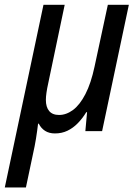

<svg xmlns="http://www.w3.org/2000/svg" viewBox="-59 -558 582 817"><path d="M-38.6 239.7 126 -537.6H216.3L146 -202.6Q141.1 -180.7 138.7 -163.3Q136.2 -146 136.2 -132.8Q136.2 -102.5 150.1 -85.7Q164.1 -68.8 192.4 -68.8Q223.1 -68.8 252 -90.3Q280.8 -111.8 304.4 -157.5Q328.1 -203.1 343.3 -274.4L399.9 -537.6H489.3L375.5 0H304.2L311.5 -80.6H308.1Q292 -54.2 272 -33.7Q252 -13.2 228 -1.7Q204.1 9.8 174.8 9.8Q149.9 9.8 132.8 -1.2Q115.7 -12.2 106 -31.7H103Q101.6 -18.6 99.1 -1.5Q96.7 15.6 94 32.7Q91.3 49.8 88.4 64L51.3 239.7Z"/></svg>

Font: Open Sans SemiCondensed Medium
Style: Italic
Weight: 500
Width: 4
Italic angle: -12°
Designer: Monotype Design Team
Foundry: Monotype Imaging Inc.
Version: Version 3.000